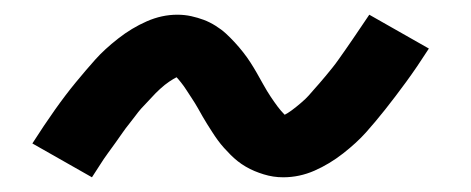

<svg xmlns="http://www.w3.org/2000/svg" viewBox="-20 -428 640 261"><path d="M105 -187 24 -233Q40 -258 54.5 -278.5Q69 -299 83 -316Q97 -333 109.5 -347Q122 -361 140.5 -375.5Q159 -390 179.5 -399Q200 -408 221 -408Q231 -408 240 -406Q249 -404 257 -401Q265 -398 273 -393Q281 -388 287 -382.5Q293 -377 299 -370.5Q305 -364 310.5 -357Q316 -350 320.5 -343Q325 -336 329 -329Q333 -322 338 -313Q343 -304 348 -296.5Q353 -289 357.5 -283Q362 -277 367 -272Q371 -274 376.5 -278Q382 -282 389 -288Q396 -294 399.5 -298Q403 -302 406.5 -306Q410 -310 414 -314.5Q418 -319 422.5 -324.5Q427 -330 431.5 -335.5Q436 -341 440.5 -347.5Q445 -354 450 -361Q455 -368 460 -375.5Q465 -383 470.5 -391Q476 -399 482 -408L563 -362Q547 -337 532 -316.5Q517 -296 503.5 -279Q490 -262 477.5 -248Q465 -234 446.5 -219.5Q428 -205 407.5 -196Q387 -187 365 -187Q358 -187 351.5 -188Q345 -189 338.5 -191Q332 -193 326 -195.5Q320 -198 314 -201.5Q308 -205 303 -209Q298 -213 293.5 -217.5Q289 -222 284.5 -227Q280 -232 276 -237.5Q272 -243 268.5 -248.5Q265 -254 261.5 -259.5Q258 -265 255.5 -269.5Q253 -274 249 -281Q245 -288 241 -294Q237 -300 233.5 -305.5Q230 -311 226 -316Q222 -321 220 -323Q216 -321 210 -317Q204 -313 197.5 -307Q191 -301 187.5 -297Q184 -293 180 -289Q176 -285 172 -280.5Q168 -276 164 -270.5Q160 -265 155.5 -259.5Q151 -254 146.5 -247.5Q142 -241 137 -234Q132 -227 126.5 -219.5Q121 -212 116 -204Q111 -196 105 -187Z"/></svg>

Font: Iosevka Curly Medium Extended
Style: Italic
Weight: 500
Width: 7
Italic angle: -9°
Monospace: yes
Designer: Belleve Invis
Foundry: Belleve Invis
Version: Version 11.1.0; ttfautohint (v1.8.3)